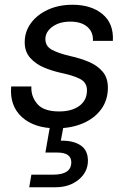

<svg xmlns="http://www.w3.org/2000/svg" viewBox="-20 -528 554 808"><path d="M217 12Q124 12 72 -35.5Q20 -83 27 -164H112Q110 -122 137 -90.5Q164 -59 229 -59Q282 -59 314 -82.5Q346 -106 346 -148Q346 -181 316.5 -196Q287 -211 238 -221Q201 -229 166 -243.5Q131 -258 107.5 -284Q84 -310 84 -350Q84 -395 110 -430.5Q136 -466 181.5 -487Q227 -508 285 -508Q364 -508 411.5 -468.5Q459 -429 455 -356H371Q373 -393 347.5 -415Q322 -437 276 -437Q230 -437 200.5 -415.5Q171 -394 171 -363Q171 -333 199.5 -318Q228 -303 276 -292Q317 -283 353 -268Q389 -253 411.5 -227Q434 -201 434 -159Q434 -107 406 -68.5Q378 -30 329 -9Q280 12 217 12ZM103 260 112 207H204Q280 207 280 155Q280 114 221 114H171L192 -6H249L236 64Q288 63 319 83.5Q350 104 350 148Q350 196 311 228Q272 260 214 260Z"/></svg>

Font: DeepMind Sans
Style: Italic
Weight: 400
Italic angle: -10°
Designer: Jonny Pinhorn / Modifications: Colophon Foundry
Foundry: Colophon Foundry
Version: Version 1.002; ttfautohint (v1.8.2)